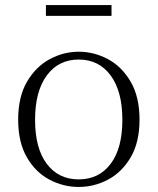

<svg xmlns="http://www.w3.org/2000/svg" viewBox="-20 -727 625 761"><path d="M292 14Q231 14 176 -15Q121 -44 86.5 -103.5Q52 -163 52 -253Q52 -343 87 -403Q122 -463 177 -492.5Q232 -522 292 -522Q353 -522 408 -492.5Q463 -463 498 -403Q533 -343 533 -253Q533 -163 498 -103.5Q463 -44 408 -15Q353 14 292 14ZM292 -16Q372 -16 418.5 -77.5Q465 -139 465 -252Q465 -365 418.5 -428Q372 -491 292 -491Q212 -491 165.5 -428Q119 -365 119 -252Q119 -139 165.5 -77.5Q212 -16 292 -16ZM162 -664V-707H422V-664Z"/></svg>

Font: Minh Nguyen ExtraLight
Style: Regular
Weight: 250
Designer: Ryoko NISHIZUKA 西塚涼子 (kana & ideographs); Frank Grießhammer (Latin, Greek & Cyrillic); Wenlong ZHANG 张文龙 (bopomofo); San
Foundry: Adobe
Version: Version 1.100;July 7, 2023;FontCreator 14.0.0.2814 64-bit